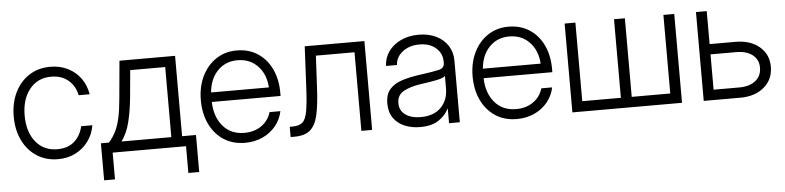

<svg xmlns="http://www.w3.org/2000/svg" viewBox="-43 -740 4540 1110"><g transform="rotate(-5 2227.0 -185.5)"><path d="M269 10.3Q199.2 10.3 146.2 -23.9Q93.3 -58.1 63.7 -118.7Q34.2 -179.2 34.2 -257.3Q34.2 -335.4 63.7 -396.2Q93.3 -457 146.2 -491.5Q199.2 -525.9 269 -525.9Q325.7 -525.9 371.1 -503.2Q416.5 -480.5 445.6 -440.2Q474.6 -399.9 482.9 -347.7H418.9Q408.2 -401.4 369.4 -434.8Q330.6 -468.3 269 -468.3Q190.9 -468.3 144.3 -410.2Q97.7 -352.1 97.7 -257.3Q97.7 -163.1 144 -105.2Q190.4 -47.4 269 -47.4Q331.1 -47.4 368.2 -80.3Q405.3 -113.3 418 -168H482.9Q474.6 -116.7 445.3 -76.4Q416 -36.1 370.8 -12.9Q325.7 10.3 269 10.3Z M522.9 155.3V-59.6H569.3Q592.8 -85.9 608.9 -117.4Q625 -148.9 635.3 -194.1Q645.5 -239.3 651.4 -307.1L671.4 -525.9H994.1V-59.6H1074.7V155.3H1011.7V0H585.9V155.3ZM642.6 -59.6H931.6V-466.3H728.5L713.9 -307.1Q705.6 -225.1 689.9 -164.1Q674.3 -103 642.6 -59.6Z M1355 10.3Q1282.2 10.3 1229.7 -24.4Q1177.2 -59.1 1148.7 -119.4Q1120.1 -179.7 1120.1 -257.3Q1120.1 -335 1149.7 -395.8Q1179.2 -456.5 1231.2 -491.2Q1283.2 -525.9 1351.1 -525.9Q1421.4 -525.9 1473.1 -491.9Q1524.9 -458 1553.2 -398.2Q1581.5 -338.4 1581.5 -261.2V-241.7H1182.6Q1184.6 -155.8 1230.5 -101.6Q1276.4 -47.4 1355 -47.4Q1413.6 -47.4 1454.8 -76.7Q1496.1 -106 1509.8 -154.3H1572.8Q1562.5 -105 1531.5 -67.9Q1500.5 -30.8 1454.8 -10.3Q1409.2 10.3 1355 10.3ZM1183.1 -296.9H1518.6Q1513.7 -374.5 1467.8 -421.9Q1421.9 -469.2 1351.1 -469.2Q1280.8 -469.2 1235.4 -422.1Q1189.9 -375 1183.1 -296.9Z M1618.7 0V-59.6H1635.7Q1673.3 -59.6 1692.9 -76.4Q1712.4 -93.3 1720.9 -140.9Q1729.5 -188.5 1733.9 -280.3L1745.6 -515.6H2091.8V0H2029.3V-456.1H1805.2L1794.9 -259.3Q1790 -168.9 1777.1 -111.8Q1764.2 -54.7 1732.9 -27.3Q1701.7 0 1641.6 0Z M2370.1 7.8Q2321.3 7.8 2280.8 -9Q2240.2 -25.9 2216.3 -59.8Q2192.4 -93.8 2192.4 -144Q2192.4 -197.8 2219 -227.5Q2245.6 -257.3 2292.7 -272Q2339.8 -286.6 2400.4 -294.4Q2472.2 -304.2 2505.1 -311.8Q2538.1 -319.3 2538.1 -349.6V-357.4Q2538.1 -405.3 2502.2 -436.8Q2466.3 -468.3 2407.2 -468.3Q2347.7 -468.3 2308.6 -437.5Q2269.5 -406.7 2267.6 -361.3H2204.1Q2205.6 -408.2 2231.9 -445.1Q2258.3 -481.9 2303.5 -503.4Q2348.6 -524.9 2407.2 -524.9Q2464.8 -524.9 2508.3 -503.7Q2551.8 -482.4 2576.2 -444.6Q2600.6 -406.7 2600.6 -357.4V0H2538.1V-84.5H2536.6Q2520 -48.3 2479.7 -20.3Q2439.5 7.8 2370.1 7.8ZM2377.9 -49.3Q2455.1 -49.3 2496.6 -92Q2538.1 -134.8 2538.1 -201.7V-273.9Q2524.9 -261.7 2486.6 -254.2Q2448.2 -246.6 2397.5 -239.7Q2333 -230.5 2294.7 -209Q2256.3 -187.5 2256.3 -141.1Q2256.3 -96.7 2290.3 -73Q2324.2 -49.3 2377.9 -49.3Z M2932.1 10.3Q2859.4 10.3 2806.9 -24.4Q2754.4 -59.1 2725.8 -119.4Q2697.3 -179.7 2697.3 -257.3Q2697.3 -335 2726.8 -395.8Q2756.3 -456.5 2808.3 -491.2Q2860.4 -525.9 2928.2 -525.9Q2998.5 -525.9 3050.3 -491.9Q3102.1 -458 3130.4 -398.2Q3158.7 -338.4 3158.7 -261.2V-241.7H2759.8Q2761.7 -155.8 2807.6 -101.6Q2853.5 -47.4 2932.1 -47.4Q2990.7 -47.4 3032 -76.7Q3073.2 -106 3086.9 -154.3H3149.9Q3139.6 -105 3108.6 -67.9Q3077.6 -30.8 3032 -10.3Q2986.3 10.3 2932.1 10.3ZM2760.3 -296.9H3095.7Q3090.8 -374.5 3044.9 -421.9Q2999 -469.2 2928.2 -469.2Q2857.9 -469.2 2812.5 -422.1Q2767.1 -375 2760.3 -296.9Z M3253.9 -515.6H3316.4V-59.6H3540.5V-515.6H3603.5V-59.6H3827.1V-515.6H3890.1V0H3253.9Z M4078.6 -324.2H4229Q4314.5 -324.2 4367.2 -279.8Q4419.9 -235.4 4419.9 -163.6Q4419.9 -90.3 4367.2 -45.2Q4314.5 0 4229 0H4016.1V-515.6H4078.6ZM4078.6 -264.6V-59.6H4227.1Q4287.6 -59.6 4322.3 -87.6Q4356.9 -115.7 4356.9 -163.6Q4356.9 -210 4322.3 -237.3Q4287.6 -264.6 4227.1 -264.6Z"/></g></svg>

Font: Inter Display Light
Style: Regular
Weight: 300
Designer: Rasmus Andersson
Foundry: rsms
Version: Version 4.000;git-a52131595